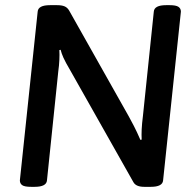

<svg xmlns="http://www.w3.org/2000/svg" viewBox="-20 -722 759 744"><path d="M101 2Q75 2 66 -4.5Q57 -11 57 -23L126 -677Q128 -702 174 -702H201Q219 -702 230 -697.5Q241 -693 248 -681L479 -271Q503 -227 511 -209Q519 -191 524 -180L529 -181Q528 -199 529 -220.5Q530 -242 534 -274L576 -677Q578 -702 624 -702H637Q662 -702 671.5 -695.5Q681 -689 681 -677L612 -23Q610 2 564 2H539Q507 2 497 -16L253 -448Q233 -482 225.5 -499Q218 -516 215 -529L210 -528Q211 -511 210 -489.5Q209 -468 206 -447L162 -23Q160 2 114 2Z"/></svg>

Font: Asap Medium
Style: Italic
Weight: 500
Italic angle: -6°
Designer: Pablo Cosgaya
Foundry: Omnibus-Type
Version: Version 3.001; ttfautohint (v1.8.3)